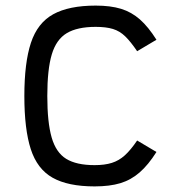

<svg xmlns="http://www.w3.org/2000/svg" viewBox="-20 -652 640 686"><path d="M318 14Q223 14 168 -17Q113 -48 90 -119Q67 -190 67 -309Q67 -428 90.5 -499Q114 -570 170 -601Q226 -632 322 -632Q375 -632 412.5 -620.5Q450 -609 480 -582.5Q510 -556 539 -510L470 -469Q447 -503 427.5 -522Q408 -541 383.5 -548.5Q359 -556 322 -556Q256 -556 218.5 -533.5Q181 -511 165 -457.5Q149 -404 149 -309Q149 -215 164.5 -161Q180 -107 216.5 -84.5Q253 -62 318 -62Q354 -62 379.5 -70Q405 -78 426 -97Q447 -116 470 -150L539 -109Q510 -63 479 -36Q448 -9 410 2.5Q372 14 318 14Z"/></svg>

Font: Victor Mono Thin Medium
Style: Regular
Weight: 500
Monospace: yes
Version: Version 1.561;gftools[0.9.30]